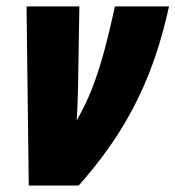

<svg xmlns="http://www.w3.org/2000/svg" viewBox="-20 -573 542 593"><path d="M68.8 0 62 -553.2H225.1L221.2 -312Q220.7 -285.2 219.7 -256.6Q218.8 -228 216.8 -201.2Q243.2 -246.6 262.9 -296.1Q282.7 -345.7 299.8 -408Q316.9 -470.2 335 -553.2H502Q478.5 -445.3 442.4 -351.8Q406.2 -258.3 352.8 -172.1Q299.3 -85.9 223.1 0Z"/></svg>

Font: Open Sans Condensed ExtraBold
Style: Italic
Weight: 800
Width: 3
Italic angle: -12°
Designer: Monotype Design Team
Foundry: Monotype Imaging Inc.
Version: Version 3.003; ttfautohint (v1.8.4)